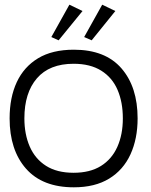

<svg xmlns="http://www.w3.org/2000/svg" viewBox="-20 -785 644 819"><path d="M295 14Q161 14 91 -65.5Q21 -145 21 -280Q21 -369 51.5 -434.5Q82 -500 142.5 -536.5Q203 -573 295 -573Q429 -573 498 -493.5Q567 -414 567 -280Q567 -193 536.5 -126.5Q506 -60 445.5 -23Q385 14 295 14ZM294 -48Q364 -48 410.5 -77Q457 -106 480.5 -158.5Q504 -211 504 -280Q504 -349 481.5 -401.5Q459 -454 412 -483.5Q365 -513 294 -513Q191 -513 137.5 -451Q84 -389 84 -280Q84 -212 107 -159.5Q130 -107 176.5 -77.5Q223 -48 294 -48ZM199 -627 276 -765 332 -738 230 -613ZM339 -627 416 -765 472 -738 371 -613Z"/></svg>

Font: Darker Grotesque Light Medium
Style: Regular
Weight: 500
Version: Version 1.000;gftools[0.9.28]